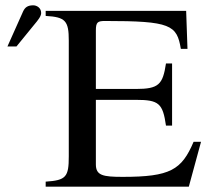

<svg xmlns="http://www.w3.org/2000/svg" viewBox="-20 -703 790 723"><path d="M737 -169H709C664 -63 621 -37 442 -37C368 -37 341 -42 341 -84V-327H492C578 -327 593 -314 605 -230H628V-464H605C593 -385 578 -368 492 -368H341V-588C341 -620 348 -624 376 -624C623 -624 646 -609 661 -519H686L681 -662H152V-643C227 -639 239 -624 239 -550V-114C239 -37 229 -24 152 -19V0H691ZM8 -528H42L108 -609C124 -628 135 -642 135 -654C135 -674 118 -683 105 -683C84 -683 74 -675 67 -660Z"/></svg>

Font: STIXGeneral
Style: Regular
Weight: 400
Designer: MicroPress Inc., with final additions and corrections provided by Coen Hoffman, Elsevier (retired)
Version: Version 1.1.0